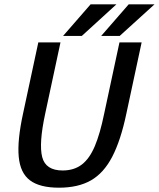

<svg xmlns="http://www.w3.org/2000/svg" viewBox="-20 -864 738 892"><path d="M567 -336Q541 -212 501.5 -136Q462 -60 402.5 -26Q343 8 254 8Q165 8 119.5 -26Q74 -60 67 -136Q60 -212 87 -336L158 -667H261L190 -336Q160 -197 176 -134.5Q192 -72 271 -72Q324 -72 360 -99.5Q396 -127 420.5 -185Q445 -243 464 -336L535 -667H638ZM521 -844 360 -697H273L401 -844ZM698 -844 536 -697H450L578 -844Z"/></svg>

Font: Epunda Sans Medium
Style: Italic
Weight: 500
Italic angle: -12.0243°
Designer: Simon Atzbach
Foundry: typofactur
Version: Version 2.204; ttfautohint (v1.8.4.7-5d5b)